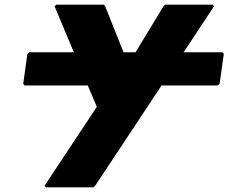

<svg xmlns="http://www.w3.org/2000/svg" viewBox="-20 -540 996 827"><path d="M692 -520 684 -513 564 -315H512L433 -513L427 -520H223L215 -513L298 -315H106L98 -308L80 -179L86 -172H358L397 -80L172 260L178 267H382L390 260L676 -172H918L926 -179L944 -308L938 -315H771L902 -513L896 -520Z"/></svg>

Font: Hussar Woodtype
Style: BlkObl
Weight: 900
Foundry: Cannot Into Space Fonts
Version: Version 1.07